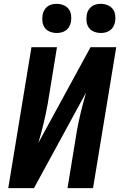

<svg xmlns="http://www.w3.org/2000/svg" viewBox="-20 -981 640 1001"><path d="M23 0 144 -735H277L229 -441Q220 -390 207.5 -338.5Q195 -287 180 -236L452 -735H586L465 0H332L380 -294Q389 -345 401.5 -396.5Q414 -448 429 -499L157 0ZM506 -809Q488 -809 471 -815.5Q454 -822 444 -835.5Q434 -849 431.5 -867Q429 -885 432 -903Q434 -916 440.5 -927.5Q447 -939 457.5 -947Q468 -955 480.5 -958Q493 -961 505 -961Q523 -961 540 -954.5Q557 -948 567.5 -934.5Q578 -921 580.5 -903Q583 -885 580 -867Q577 -854 571 -842.5Q565 -831 554 -823Q543 -815 530.5 -812Q518 -809 506 -809ZM276 -809Q258 -809 241 -815.5Q224 -822 214 -835.5Q204 -849 201.5 -867Q199 -885 202 -903Q204 -916 210.5 -927.5Q217 -939 227.5 -947Q238 -955 250.5 -958Q263 -961 275 -961Q293 -961 310 -954.5Q327 -948 337.5 -934.5Q348 -921 350.5 -903Q353 -885 350 -867Q347 -854 341 -842.5Q335 -831 324 -823Q313 -815 300.5 -812Q288 -809 276 -809Z"/></svg>

Font: Iosevka XBd Ex Obl
Style: Regular
Weight: 800
Width: 7
Italic angle: -9°
Monospace: yes
Designer: Belleve Invis
Foundry: Belleve Invis
Version: Version 32.5.0; ttfautohint (v1.8.4)